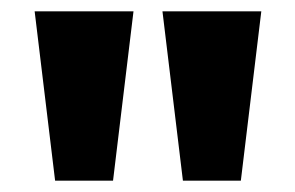

<svg xmlns="http://www.w3.org/2000/svg" viewBox="-20 -725 520 338"><path d="M77 -407 41 -705H215L179 -407ZM302 -407 266 -705H440L404 -407Z"/></svg>

Font: Nunito Sans 12pt ExtraBold
Style: Regular
Weight: 800
Designer: Vernon Adams
Foundry: Vernon Adams
Version: Version 3.101;gftools[0.9.27]